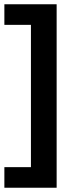

<svg xmlns="http://www.w3.org/2000/svg" viewBox="-38 -760 356 900"><path d="M-17.5 120V23.5H107V-643.5H-17.5V-740H227.5V120Z"/></svg>

Font: Encode Sans SC Condensed SemiBold
Style: Regular
Weight: 600
Width: 3
Designer: Multiple Designers
Foundry: Impallari Type
Version: Version 3.002